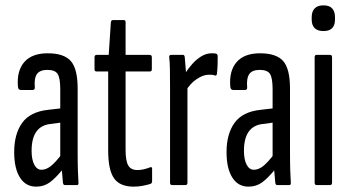

<svg xmlns="http://www.w3.org/2000/svg" viewBox="-20 -691 1306 717"><path d="M222 0Q216 0 215 -9Q213 -27 211 -54.5Q209 -82 209 -101L205 -106V-358Q205 -399 195.5 -414.5Q186 -430 157 -430Q129 -430 118 -414.5Q107 -399 110 -364Q110 -355 102 -355H58Q48 -355 47 -367Q42 -426 70.5 -459Q99 -492 158 -492Q219 -492 244.5 -463Q270 -434 270 -360V-120Q270 -80 271 -52Q272 -24 273 -10Q274 0 268 0ZM115 6Q76 6 54.5 -28Q33 -62 33 -123Q33 -191 63 -232.5Q93 -274 161 -281L213 -287V-234L168 -228Q133 -224 115.5 -199Q98 -174 98 -128Q98 -95 108 -76Q118 -57 135 -57Q152 -57 169.5 -70.5Q187 -84 215 -121L218 -63Q188 -26 166 -10Q144 6 115 6Z M479 6Q428 6 406 -25Q384 -56 384 -129V-424H341Q333 -424 333 -432V-477Q333 -486 341 -486H386L394 -608Q395 -616 402 -616H443Q449 -616 449 -608V-486H539Q547 -486 547 -477V-432Q547 -424 539 -424H449V-131Q449 -90 459 -73Q469 -56 493 -56Q506 -56 518 -59Q530 -62 540 -66Q548 -69 548 -61V-15Q548 -6 541 -4Q528 0 512 3Q496 6 479 6Z M622 0Q615 0 615 -9V-366Q615 -408 614.5 -434.5Q614 -461 612 -475Q611 -486 618 -486H664Q669 -486 670 -477Q672 -457 674 -428.5Q676 -400 676 -385L680 -379V-9Q680 0 673 0ZM674 -352 670 -415Q682 -434 697.5 -451.5Q713 -469 731.5 -480.5Q750 -492 771 -492Q780 -492 786 -491Q790 -490 791.5 -487Q793 -484 793 -479Q793 -462 792.5 -447Q792 -432 790 -415Q789 -408 783 -409Q778 -411 772.5 -411.5Q767 -412 760 -412Q739 -412 715 -396Q691 -380 674 -352Z M1015 0Q1009 0 1008 -9Q1006 -27 1004 -54.5Q1002 -82 1002 -101L998 -106V-358Q998 -399 988.5 -414.5Q979 -430 950 -430Q922 -430 911 -414.5Q900 -399 903 -364Q903 -355 895 -355H851Q841 -355 840 -367Q835 -426 863.5 -459Q892 -492 951 -492Q1012 -492 1037.5 -463Q1063 -434 1063 -360V-120Q1063 -80 1064 -52Q1065 -24 1066 -10Q1067 0 1061 0ZM908 6Q869 6 847.5 -28Q826 -62 826 -123Q826 -191 856 -232.5Q886 -274 954 -281L1006 -287V-234L961 -228Q926 -224 908.5 -199Q891 -174 891 -128Q891 -95 901 -76Q911 -57 928 -57Q945 -57 962.5 -70.5Q980 -84 1008 -121L1011 -63Q981 -26 959 -10Q937 6 908 6Z M1162 0Q1155 0 1155 -9V-477Q1155 -486 1162 -486H1213Q1220 -486 1220 -477V-9Q1220 0 1213 0ZM1188 -575Q1166 -575 1155 -586Q1144 -597 1144 -618V-627Q1144 -648 1155 -659.5Q1166 -671 1188 -671Q1210 -671 1220.5 -659.5Q1231 -648 1231 -627V-618Q1231 -597 1220.5 -586Q1210 -575 1188 -575Z"/></svg>

Font: Sofia Sans Extra Condensed
Style: Regular
Weight: 400
Designer: Botio Nikoltchev, Ani Petrova
Foundry: lettersoup
Version: Version 4.101